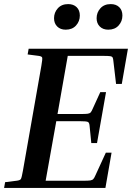

<svg xmlns="http://www.w3.org/2000/svg" viewBox="-22 -918 645 938"><path d="M523 -172 493 0H-2L3 -28L59 -35Q76 -37 80 -43.5Q84 -50 90 -84L180 -596Q186 -630 184 -636.5Q182 -643 167 -645L113 -652L118 -680H603L573 -508H545L532 -619Q531 -631 528.5 -636.5Q526 -642 516.5 -643.5Q507 -645 483 -645H309L259 -361H373Q397 -361 407 -362.5Q417 -364 421.5 -369.5Q426 -375 431 -387L468 -468H496L452 -219H424L416 -300Q415 -318 408 -322Q401 -326 366 -326H253L201 -35H385Q409 -35 419 -36.5Q429 -38 434 -43.5Q439 -49 444 -61L495 -172ZM299 -773Q273 -773 257.5 -788.5Q242 -804 242 -829Q242 -857 260.5 -877.5Q279 -898 311 -898Q337 -898 352.5 -883Q368 -868 368 -842Q368 -814 349.5 -793.5Q331 -773 299 -773ZM507 -773Q481 -773 465.5 -788.5Q450 -804 450 -829Q450 -857 468.5 -877.5Q487 -898 519 -898Q545 -898 560.5 -883Q576 -868 576 -842Q576 -814 557.5 -793.5Q539 -773 507 -773Z"/></svg>

Font: Inria Serif
Style: Bold Italic
Weight: 700
Italic angle: -10°
Designer: Black Foundry Team
Foundry: Black Foundry
Version: Version 1.000; ttfautohint (v1.8.3)